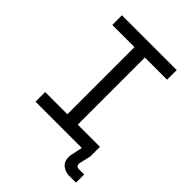

<svg xmlns="http://www.w3.org/2000/svg" viewBox="-244 -818 1100 1100"><g transform="rotate(45 306.0 -268.0)"><path d="M84 -700H528V-622H348V-78H528V0L512 68Q511 73 511 76Q511 98 534 98H576V164H520Q490 164 466 145.5Q442 127 442 90Q442 81 445 66L459 0H84V-78H264V-622H84Z"/></g></svg>

Font: Space Mono
Style: Regular
Weight: 400
Monospace: yes
Designer: Colophon Foundry / Benjamin Critton
Foundry: Colophon Foundry
Version: Version 1.000;PS 1.003;hotconv 1.0.81;makeotf.lib2.5.63406